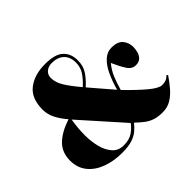

<svg xmlns="http://www.w3.org/2000/svg" viewBox="-158 -945 1190 1190"><g transform="rotate(-45 437.5 -350.0)"><path d="M303 14Q230 14 170.5 -8Q111 -30 75.5 -73.5Q40 -117 40 -181Q40 -252 85 -296.5Q130 -341 215 -369Q184 -404 163.5 -443Q143 -482 143 -524Q143 -623 201.5 -668.5Q260 -714 354 -714Q440 -714 477 -680Q514 -646 514 -586Q514 -539 492.5 -505Q471 -471 430 -433L557 -285Q573 -343 595 -390.5Q617 -438 647.5 -466.5Q678 -495 717 -495Q770 -495 793 -467.5Q816 -440 816 -401Q816 -383 810.5 -361.5Q805 -340 790 -325Q775 -310 747 -310Q714 -310 692.5 -343Q671 -376 647 -430Q620 -398 603 -358.5Q586 -319 572 -268Q646 -192 697 -150Q748 -108 775 -108Q795 -108 808.5 -113Q822 -118 838 -133L845 -126Q820 -89 792.5 -57Q765 -25 732.5 -5.5Q700 14 659 14Q620 14 591.5 5Q563 -4 539 -22Q515 -40 487 -67Q469 -44 446.5 -25.5Q424 -7 390 3.5Q356 14 303 14ZM418 -447Q456 -482 476 -513.5Q496 -545 496 -585Q496 -634 467.5 -661.5Q439 -689 387 -689Q357 -689 337.5 -672Q318 -655 318 -628Q318 -589 342 -549Q366 -509 418 -447ZM342 -12Q391 -12 421 -32Q451 -52 471 -80L227 -354Q222 -323 219 -292Q216 -261 216 -227Q216 -172 228.5 -123Q241 -74 269 -43Q297 -12 342 -12Z"/></g></svg>

Font: Display Black
Style: Regular
Weight: 900
Designer: Latin by Veronika Burian and Jose Scaglione. Greek by Irene Vlachou. Cyrillic by Vera Evstafieva.
Foundry: TypeTogether
Version: Version 3.002